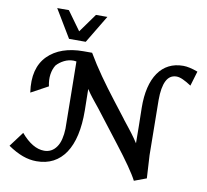

<svg xmlns="http://www.w3.org/2000/svg" viewBox="-104 -1115 1358 1257"><g transform="rotate(10 575.5 -487.0)"><path d="M98.1 -157.2Q175.8 -65.9 252.4 -65.9Q303.7 -65.9 334 -109.4Q349.1 -130.4 356.9 -162.6Q364.7 -194.8 365.7 -231.4Q364.7 -344.7 363 -454.6Q361.3 -564.5 359.9 -678.2Q354 -678.7 348.4 -679.4Q342.8 -680.2 341.3 -680.2Q307.6 -680.2 278.3 -665.3Q249 -650.4 229 -627.9Q211.9 -600.6 206.8 -564.7Q201.7 -528.8 210.9 -486.3L97.7 -424.8Q85.9 -506.3 101.3 -566.9Q116.7 -627.4 158.2 -669.4Q199.7 -710.9 258.8 -731.4Q317.9 -752 394 -752H451.2Q493.2 -680.7 542 -611.3Q590.8 -542 646 -470.7L731.9 -359.4H731.4Q753.4 -331.1 768.6 -312.3Q783.7 -293.5 794.9 -278.3Q806.2 -263.2 815.9 -249.5Q825.7 -235.8 836.9 -218.3Q836.4 -277.3 835.7 -335.7Q835 -394 833.5 -454.1Q832.5 -529.8 846.7 -588.4Q860.8 -647 889.2 -688Q917.5 -729 959 -750.2Q1000.5 -771.5 1054.7 -771.5Q1074.2 -771.5 1098.6 -766.1Q1123 -760.7 1151.4 -750L1122.1 -651.9Q1090.3 -672.9 1065.9 -683.8Q1041.5 -694.8 1023.4 -694.8Q977.5 -694.8 955.6 -651.1Q933.6 -607.4 933.6 -523.4L938 -156.2V-157.2L946.8 -4.4L865.7 25.9Q848.6 -7.8 809.8 -63.7Q771 -119.6 715.3 -191.4L552.2 -402.8Q534.7 -424.3 523.7 -438Q512.7 -451.7 503.9 -462.9Q495.1 -474.1 486.8 -485.6Q478.5 -497.1 467.3 -514.2Q468.3 -478.5 468.5 -443.4Q468.8 -408.2 469.7 -371.6Q470.7 -279.3 454.6 -208Q438.5 -136.7 406 -88.1Q373.5 -39.6 325.7 -14.4Q277.8 10.7 214.8 10.7Q168.9 10.7 122.3 -6.3Q75.7 -23.4 24.4 -58.6ZM508.8 -1000.5 397.5 -815.4H286.6L175.3 -1000.5H252.9L343.3 -875.5L433.1 -1000.5Z"/></g></svg>

Font: IranNastaliq
Style: Regular
Weight: 400
Designer: Hossein Zahedi
Version: Version 1.5